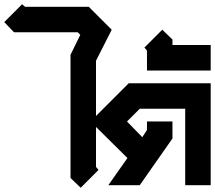

<svg xmlns="http://www.w3.org/2000/svg" viewBox="-272 -872 1012 904"><path d="M-168 -852 -154 -840H146L254 -732L180 -586V-86L192 -72L108 12L60 -34V-614L106 -708L94 -720H-206L-252 -768Z M334 -480H720V0H600V-360H386L326 -300L398 -226L420 -260V-300H540V-220L386 0H238L328 -128L154 -300Z M492 -732 540 -686V-660H720V-540H420V-634L408 -648Z"/></svg>

Font: SOV_raksil
Style: bold
Weight: 700
Version: Version 1.00